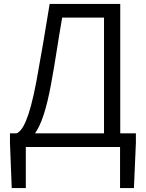

<svg xmlns="http://www.w3.org/2000/svg" viewBox="-20 -752 746 982"><path d="M112 0H594V210H665L675 -21V-70H595V-732H234C208 -573 193 -482 166 -335C129 -139 95 -83 65 -70H31V-21L40 210H112ZM159 -70C190 -113 217 -191 241 -321C265 -450 275 -532 298 -662H512V-70Z"/></svg>

Font: Noto Sans HK DemiLight
Style: Regular
Weight: 350
Designer: Ryoko NISHIZUKA 西塚涼子 (kana, bopomofo & ideographs); Paul D. Hunt (Latin, Greek & Cyrillic); Sandoll Communications 산돌커뮤니
Foundry: Adobe
Version: Version 2.004;hotconv 1.0.118;makeotfexe 2.5.65603